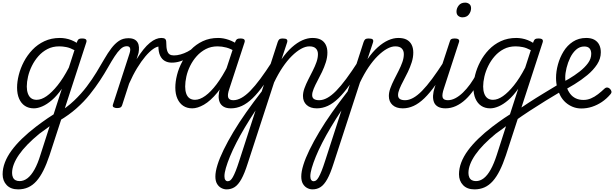

<svg xmlns="http://www.w3.org/2000/svg" viewBox="-84 -808 4676 1462"><path d="M54 634Q-2 634 -33 601.5Q-64 569 -64 519Q-64 474 -46.5 428.5Q-29 383 4 338Q37 293 84 247.5Q131 202 191 156Q214 139 235.5 123Q257 107 279.5 92Q302 77 324 63L387 -132Q349 -78 311 -45.5Q273 -13 238 2Q203 17 174 17Q134 17 105.5 -2Q77 -21 61.5 -56.5Q46 -92 46 -141Q46 -186 59 -237.5Q72 -289 98 -338.5Q124 -388 163 -429Q202 -470 254.5 -494.5Q307 -519 372 -519Q393 -519 415.5 -515Q438 -511 459.5 -502.5Q481 -494 500 -482L504 -493Q509 -506 516.5 -510.5Q524 -515 540 -515Q565 -515 571.5 -506.5Q578 -498 572 -482L293 375Q271 441 246.5 490Q222 539 193.5 571Q165 603 130.5 618.5Q96 634 54 634ZM65 571Q97 571 125.5 549Q154 527 179 482Q204 437 224 371L294 153Q281 163 267.5 173Q254 183 241 192Q228 201 215 211Q164 253 125.5 292.5Q87 332 61 369.5Q35 407 21.5 442Q8 477 8 509Q8 528 14.5 542.5Q21 557 34 564Q47 571 65 571ZM195 -48Q231 -48 271 -76Q311 -104 354.5 -158Q398 -212 440 -293L483 -426Q449 -444 421 -449.5Q393 -455 367 -455Q317 -455 277.5 -434.5Q238 -414 208.5 -380.5Q179 -347 159 -306.5Q139 -266 129.5 -225Q120 -184 120 -149Q120 -119 128.5 -95.5Q137 -72 153.5 -60Q170 -48 195 -48Z M368 111Q359 116 350 111.5Q341 107 336.5 96.5Q332 86 334.5 75Q337 64 350 56Q425 11 480 -41.5Q535 -94 576.5 -149Q618 -204 650.5 -257.5Q683 -311 710 -358Q737 -405 764 -440.5Q791 -476 821.5 -496.5Q852 -517 893 -517Q908 -517 914 -507.5Q920 -498 918 -486Q916 -474 906.5 -465Q897 -456 881 -456Q856 -456 834 -435Q812 -414 788.5 -378Q765 -342 738.5 -295Q712 -248 677.5 -195.5Q643 -143 599.5 -88.5Q556 -34 498.5 17Q441 68 368 111Z M807 15Q793 15 782 9Q771 3 776 -12L902 -400Q911 -428 906 -442Q901 -456 882 -456Q870 -456 865 -465Q860 -474 862 -486Q864 -498 872 -507.5Q880 -517 894 -517Q921 -517 938 -508.5Q955 -500 964 -484.5Q973 -469 974 -448Q975 -427 971 -405L956 -357Q983 -400 1008 -431Q1033 -462 1057.5 -482Q1082 -502 1103.5 -510.5Q1125 -519 1144 -519Q1159 -519 1165 -509.5Q1171 -500 1168.5 -487Q1166 -474 1156 -464Q1146 -454 1130 -454Q1109 -454 1081.5 -434.5Q1054 -415 1023 -378.5Q992 -342 960 -289.5Q928 -237 899 -171L846 -7Q843 4 834.5 9.5Q826 15 807 15Z M1224 -331Q1194 -331 1171 -344Q1148 -357 1135 -385Q1122 -413 1122 -459L1145 -519Q1164 -519 1173 -512Q1182 -505 1182 -484Q1182 -445 1188.5 -423.5Q1195 -402 1207.5 -394Q1220 -386 1240 -386Q1264 -386 1291 -393.5Q1318 -401 1344 -414.5Q1370 -428 1391 -446Q1399 -453 1405.5 -447.5Q1412 -442 1413.5 -432.5Q1415 -423 1409 -418Q1381 -390 1350.5 -370.5Q1320 -351 1288 -341Q1256 -331 1224 -331Z M1380 17Q1340 17 1311.5 -2Q1283 -21 1267 -56.5Q1251 -92 1251 -141Q1251 -186 1264 -237.5Q1277 -289 1303.5 -338.5Q1330 -388 1369 -429Q1408 -470 1460 -494.5Q1512 -519 1577 -519Q1617 -519 1658 -504.5Q1699 -490 1731 -466L1717 -410Q1674 -437 1639.5 -446Q1605 -455 1573 -455Q1523 -455 1483.5 -434.5Q1444 -414 1414 -380.5Q1384 -347 1364 -306.5Q1344 -266 1335 -225Q1326 -184 1326 -149Q1326 -119 1334 -95.5Q1342 -72 1359 -60Q1376 -48 1401 -48Q1437 -48 1479 -78Q1521 -108 1565.5 -167Q1610 -226 1654 -313L1675 -273Q1624 -167 1571 -103Q1518 -39 1469 -11Q1420 17 1380 17ZM1674 17Q1640 17 1619 4.5Q1598 -8 1589 -29.5Q1580 -51 1581 -78.5Q1582 -106 1592 -139L1707 -489Q1713 -505 1721 -510Q1729 -515 1745 -515Q1770 -515 1776.5 -506.5Q1783 -498 1777 -482L1663 -134Q1646 -85 1654 -65Q1662 -45 1692 -45Q1704 -45 1709 -35.5Q1714 -26 1712.5 -14Q1711 -2 1701.5 7.5Q1692 17 1674 17Z M1675 17Q1662 17 1656.5 7.5Q1651 -2 1653 -14Q1655 -26 1665 -35.5Q1675 -45 1693 -45Q1722 -45 1754 -62.5Q1786 -80 1821.5 -116Q1857 -152 1898.5 -208Q1940 -264 1989 -340Q1997 -352 2008 -350.5Q2019 -349 2025 -340.5Q2031 -332 2025 -320Q1972 -229 1926.5 -164.5Q1881 -100 1839.5 -60Q1798 -20 1757.5 -1.5Q1717 17 1675 17Z M1641 634Q1621 634 1601 623.5Q1581 613 1568.5 591.5Q1556 570 1556 536Q1556 499 1572 447.5Q1588 396 1619 332.5Q1650 269 1693 197Q1736 125 1791 47Q1846 -31 1909 -112L2031 -489Q2037 -505 2044.5 -510Q2052 -515 2069 -515Q2093 -515 2100 -507.5Q2107 -500 2102 -484L2060 -357Q2098 -412 2138.5 -448Q2179 -484 2218.5 -501.5Q2258 -519 2295 -519Q2334 -519 2358.5 -506Q2383 -493 2396 -468Q2409 -443 2409 -408Q2409 -371 2397 -333.5Q2385 -296 2368 -260.5Q2351 -225 2333.5 -192.5Q2316 -160 2304.5 -132Q2293 -104 2293 -84Q2293 -64 2306.5 -54.5Q2320 -45 2347 -45Q2358 -45 2363 -35.5Q2368 -26 2366 -14Q2364 -2 2354.5 7.5Q2345 17 2328 17Q2279 17 2251 -8.5Q2223 -34 2223 -77Q2223 -105 2234.5 -136.5Q2246 -168 2263 -201.5Q2280 -235 2297.5 -269.5Q2315 -304 2326 -335.5Q2337 -367 2337 -396Q2337 -423 2321 -439Q2305 -455 2272 -455Q2242 -455 2208 -436Q2174 -417 2138 -381.5Q2102 -346 2068 -295.5Q2034 -245 2003 -180L1802 437Q1778 513 1754 556Q1730 599 1703 616.5Q1676 634 1641 634ZM1650 572Q1661 572 1670 565Q1679 558 1689 540.5Q1699 523 1711 493Q1723 463 1738 416L1862 33Q1819 98 1782 160Q1745 222 1716 278.5Q1687 335 1667 384Q1647 433 1636 471Q1625 509 1625 534Q1625 553 1632 562.5Q1639 572 1650 572Z M2329 17Q2316 17 2310.5 7.5Q2305 -2 2307 -14Q2309 -26 2319 -35.5Q2329 -45 2347 -45Q2376 -45 2408 -62.5Q2440 -80 2475.5 -116Q2511 -152 2552.5 -208Q2594 -264 2643 -340Q2651 -352 2662 -350.5Q2673 -349 2679 -340.5Q2685 -332 2679 -320Q2626 -229 2580.5 -164.5Q2535 -100 2493.5 -60Q2452 -20 2411.5 -1.5Q2371 17 2329 17Z M2295 634Q2275 634 2255 623.5Q2235 613 2222.5 591.5Q2210 570 2210 536Q2210 499 2226 447.5Q2242 396 2273 332.5Q2304 269 2347 197Q2390 125 2445 47Q2500 -31 2563 -112L2685 -489Q2691 -505 2698.5 -510Q2706 -515 2723 -515Q2747 -515 2754 -507.5Q2761 -500 2756 -484L2714 -357Q2752 -412 2792.5 -448Q2833 -484 2872.5 -501.5Q2912 -519 2949 -519Q2988 -519 3012.5 -506Q3037 -493 3050 -468Q3063 -443 3063 -408Q3063 -371 3051 -333.5Q3039 -296 3022 -260.5Q3005 -225 2987.5 -192.5Q2970 -160 2958.5 -132Q2947 -104 2947 -84Q2947 -64 2960.5 -54.5Q2974 -45 3001 -45Q3012 -45 3017 -35.5Q3022 -26 3020 -14Q3018 -2 3008.5 7.5Q2999 17 2982 17Q2933 17 2905 -8.5Q2877 -34 2877 -77Q2877 -105 2888.5 -136.5Q2900 -168 2917 -201.5Q2934 -235 2951.5 -269.5Q2969 -304 2980 -335.5Q2991 -367 2991 -396Q2991 -423 2975 -439Q2959 -455 2926 -455Q2896 -455 2862 -436Q2828 -417 2792 -381.5Q2756 -346 2722 -295.5Q2688 -245 2657 -180L2456 437Q2432 513 2408 556Q2384 599 2357 616.5Q2330 634 2295 634ZM2304 572Q2315 572 2324 565Q2333 558 2343 540.5Q2353 523 2365 493Q2377 463 2392 416L2516 33Q2473 98 2436 160Q2399 222 2370 278.5Q2341 335 2321 384Q2301 433 2290 471Q2279 509 2279 534Q2279 553 2286 562.5Q2293 572 2304 572Z M2983 17Q2970 17 2964.5 7.5Q2959 -2 2961 -14Q2963 -26 2973 -35.5Q2983 -45 3001 -45Q3030 -45 3062 -62.5Q3094 -80 3129.5 -116Q3165 -152 3206.5 -208Q3248 -264 3297 -340Q3305 -352 3316 -350.5Q3327 -349 3333 -340.5Q3339 -332 3333 -320Q3280 -229 3234.5 -164.5Q3189 -100 3147.5 -60Q3106 -20 3065.5 -1.5Q3025 17 2983 17Z M3309 17Q3274 17 3252 5Q3230 -7 3221 -29Q3212 -51 3213.5 -80Q3215 -109 3226 -142L3340 -489Q3344 -505 3352 -510Q3360 -515 3377 -515Q3401 -515 3408.5 -507Q3416 -499 3410 -484L3297 -137Q3280 -87 3286.5 -66Q3293 -45 3327 -45Q3339 -45 3344.5 -35.5Q3350 -26 3348 -14Q3346 -2 3336.5 7.5Q3327 17 3309 17ZM3437 -676Q3419 -676 3405.5 -687Q3392 -698 3392 -720Q3392 -745 3409 -766.5Q3426 -788 3458 -788Q3476 -788 3489.5 -777.5Q3503 -767 3503 -745Q3503 -720 3486.5 -698Q3470 -676 3437 -676Z M3308 17Q3295 17 3289.5 7.5Q3284 -2 3286 -14Q3288 -26 3298 -35.5Q3308 -45 3326 -45Q3354 -45 3383 -60Q3412 -75 3440.5 -102.5Q3469 -130 3496 -167Q3523 -204 3546 -249Q3552 -261 3563 -260.5Q3574 -260 3581.5 -251.5Q3589 -243 3585 -231Q3558 -174 3527 -128.5Q3496 -83 3461 -50.5Q3426 -18 3387.5 -0.5Q3349 17 3308 17Z M3529 634Q3473 634 3442 601.5Q3411 569 3411 519Q3411 474 3428.5 428.5Q3446 383 3479 338Q3512 293 3559 247.5Q3606 202 3666 156Q3689 139 3710.5 123Q3732 107 3754.5 92Q3777 77 3799 63L3862 -132Q3824 -78 3786 -45.5Q3748 -13 3713 2Q3678 17 3649 17Q3609 17 3580.5 -2Q3552 -21 3536.5 -56.5Q3521 -92 3521 -141Q3521 -186 3534 -237.5Q3547 -289 3573 -338.5Q3599 -388 3638 -429Q3677 -470 3729.5 -494.5Q3782 -519 3847 -519Q3868 -519 3890.5 -515Q3913 -511 3934.5 -502.5Q3956 -494 3975 -482L3979 -493Q3984 -506 3991.5 -510.5Q3999 -515 4015 -515Q4040 -515 4046.5 -506.5Q4053 -498 4047 -482L3768 375Q3746 441 3721.5 490Q3697 539 3668.5 571Q3640 603 3605.5 618.5Q3571 634 3529 634ZM3540 571Q3572 571 3600 549Q3628 527 3652.5 483Q3677 439 3699 371L3769 153Q3756 163 3742.5 173Q3729 183 3716 192Q3703 201 3690 211Q3639 253 3600.5 292.5Q3562 332 3536 369.5Q3510 407 3496.5 442Q3483 477 3483 509Q3483 528 3489.5 542.5Q3496 557 3509 564Q3522 571 3540 571ZM3670 -48Q3706 -48 3746 -76Q3786 -104 3829.5 -158Q3873 -212 3915 -293L3958 -426Q3924 -444 3896 -449.5Q3868 -455 3842 -455Q3792 -455 3752.5 -434.5Q3713 -414 3683.5 -380.5Q3654 -347 3634 -306.5Q3614 -266 3604.5 -225Q3595 -184 3595 -149Q3595 -119 3603.5 -95.5Q3612 -72 3628.5 -60Q3645 -48 3670 -48Z M4190 -113Q4131 -78 4070 -40.5Q4009 -3 3949.5 36Q3890 75 3834 115Q3828 119 3823.5 112Q3819 105 3816.5 93.5Q3814 82 3817 69.5Q3820 57 3830 50Q3882 13 3939.5 -24.5Q3997 -62 4057.5 -98.5Q4118 -135 4179 -172Q4185 -176 4190.5 -169.5Q4196 -163 4198.5 -151Q4201 -139 4199.5 -128.5Q4198 -118 4190 -113Z M4343 18Q4308 18 4278 6Q4248 -6 4224 -27Q4200 -48 4184 -77Q4168 -106 4159 -141Q4150 -176 4150 -215Q4150 -264 4164.5 -317Q4179 -370 4207 -416Q4235 -462 4278.5 -490.5Q4322 -519 4380 -519Q4418 -519 4442.5 -505Q4467 -491 4479 -466.5Q4491 -442 4491 -410Q4491 -361 4462.5 -317.5Q4434 -274 4388 -236Q4342 -198 4290.5 -166.5Q4239 -135 4192 -111L4170 -164Q4206 -183 4248.5 -208Q4291 -233 4330 -263.5Q4369 -294 4393.5 -327.5Q4418 -361 4418 -398Q4418 -424 4405.5 -439Q4393 -454 4365 -454Q4330 -454 4303 -430Q4276 -406 4258 -369Q4240 -332 4230 -291Q4220 -250 4220 -218Q4220 -179 4230 -148Q4240 -117 4257.5 -94Q4275 -71 4300.5 -59Q4326 -47 4359 -47Q4388 -47 4415.5 -58.5Q4443 -70 4469.5 -90.5Q4496 -111 4519 -133Q4530 -143 4541.5 -141.5Q4553 -140 4561 -131Q4570 -122 4572 -111.5Q4574 -101 4563 -89Q4534 -55 4499 -31.5Q4464 -8 4424.5 5Q4385 18 4343 18Z"/></svg>

Font: Playwrite CU Light
Style: Regular
Weight: 300
Designer: Veronika Burian, José Scaglione
Foundry: TypeTogether
Version: Version 1.002